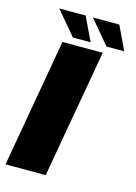

<svg xmlns="http://www.w3.org/2000/svg" viewBox="-135 -791 604 852"><g transform="rotate(15 167.5 -365.0)"><path d="M-22.5 0 81 -590H266L162 0ZM275 -621 183.5 -730H304.5L356.5 -621ZM120.5 -621 29 -730H150L202 -621Z"/></g></svg>

Font: Anybody ExtraBold
Style: Italic
Weight: 800
Italic angle: -10°
Designer: Tyler Finck
Foundry: Etcetera Type Company
Version: Version 1.010; ttfautohint (v1.8.3) -l 8 -r 50 -G 200 -x 14 